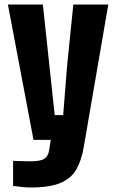

<svg xmlns="http://www.w3.org/2000/svg" viewBox="-20 -620 514 851"><path d="M116 211Q98 211 77.8 209Q57.5 207 38 204V93Q52.5 93.5 76.8 94.2Q101 95 116 95Q159.5 95 176.8 83.5Q194 72 198 45L205 0H128.5L15 -600H170L199 -329L222.5 -110H260L277.5 -329L305 -600H460L351 33Q341 90.5 318.8 130.2Q296.5 170 249 190.5Q201.5 211 116 211Z"/></svg>

Font: Big Shoulders Text Thin Black
Style: Regular
Weight: 900
Version: Version 2.002